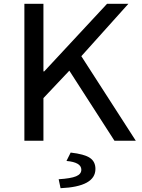

<svg xmlns="http://www.w3.org/2000/svg" viewBox="-20 -739 743 1008"><path d="M108 -719H208V-364H212L542 -719H654L407 -444L693 0H581L344 -368L208 -224V0H108ZM407 152Q407 113 329 106L351 62Q422 70 451.5 89.5Q481 109 481 148Q481 241 298 249L288 202Q352 198 379.5 186.5Q407 175 407 152Z"/></svg>

Font: Nebula Sans Medium
Style: Regular
Weight: 500
Designer: Paul D. Hunt for Adobe (as Source Sans)
Foundry: Nebula Entertainment & Broadcasting LLC
Version: Version 1.010